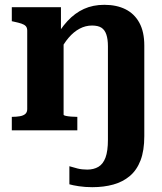

<svg xmlns="http://www.w3.org/2000/svg" viewBox="-20 -541 674 797"><path d="M29 0V-56H31Q48 -56 62.5 -58.5Q77 -61 85 -68Q93 -75 93 -88V-414Q93 -426 87 -432.5Q81 -439 69 -443Q57 -447 38 -451L29 -453V-511H233V-403L244 -398V-65Q244 -62 253 -60Q262 -58 275 -57Q288 -56 298 -56H301V0ZM428 39V-349Q428 -378 421.5 -397.5Q415 -417 401 -426Q387 -435 362 -435Q335 -435 310.5 -422Q286 -409 265 -384.5Q244 -360 226 -324L202 -370Q229 -420 260 -453.5Q291 -487 328.5 -504Q366 -521 413 -521Q464 -521 501 -502.5Q538 -484 558.5 -446.5Q579 -409 579 -352V24Q579 84 563.5 124.5Q548 165 519 189.5Q490 214 450.5 225Q411 236 363 236Q333 236 307 232Q281 228 268 224V149Q284 154 302 158.5Q320 163 342 163Q369 163 388.5 151.5Q408 140 418 113Q428 86 428 39Z"/></svg>

Font: Roboto Serif 28pt SemiBold
Style: Regular
Weight: 600
Designer: Greg Gazdowicz
Foundry: Commercial Type
Version: Version 1.008